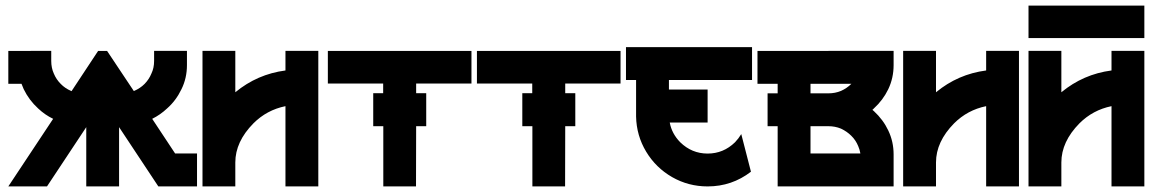

<svg xmlns="http://www.w3.org/2000/svg" viewBox="-20 -668 4130 688"><path d="M547.4 0 406.7 -212.4V0H289.1V-212.4L148.4 0H9.8L170.4 -242.2Q141.1 -256.3 116.7 -279.3Q84 -309.1 64.9 -348.6Q62 -355 57.1 -367.7H9.8V-485.4L163.6 -485.8V-449.7Q163.6 -424.8 172.9 -404.3Q181.6 -383.3 197.8 -367.2Q212.9 -351.6 234.4 -342.3Q234.4 -341.8 235.4 -341.8Q236.3 -341.8 236.3 -341.3L331.5 -485.4H363.8L459.5 -341.8Q460.4 -341.8 460.9 -342.3Q482.4 -351.6 498 -367.2Q514.2 -383.8 522.5 -404.3Q532.2 -424.3 532.2 -449.7V-485.8H649.9V-434.6Q649.9 -388.2 630.4 -348.6Q610.8 -307.6 578.6 -279.3Q554.7 -256.8 525.4 -242.2L607.4 -118.2H686V0Z M1002.9 -485.8H1120.6V0H1002.9V-287.6Q936 -273.9 888.2 -226.1Q823.2 -160.2 823.2 -85.9V0H705.6V-485.8H823.2V-337.4Q901.9 -402.3 1002.9 -415.5Z M1669.4 -368.7H1471.2V-334H1507.3V-215.8H1471.2L1470.7 0H1353.5V-215.8H1317.4V-334H1353V-368.7H1154.8V-485.4H1669.4Z M2203.6 -368.7H2005.4V-334H2041.5V-215.8H2005.4L2004.9 0H1887.7V-215.8H1851.6V-334H1887.2V-368.7H1689V-485.4H2203.6Z M2223.1 -381.3H2259.3V-250.5Q2260.7 -182.1 2295.4 -124.5Q2330.1 -66.9 2388.4 -33.4Q2446.8 0 2515.6 0Q2602.5 0 2670.9 -52.7L2636.2 -187.5Q2626.5 -171.4 2613.8 -158.2Q2572.3 -117.7 2515.6 -117.7Q2459 -117.7 2417.5 -158.2Q2387.2 -189 2379.9 -229H2515.6V-347.2H2377V-381.3H2674.8V-499H2223.1Z M3163.1 -348.6Q3144 -309.1 3111.3 -279.3Q3110.4 -278.3 3108.6 -276.6Q3106.9 -274.9 3106 -274.4L3111.3 -270Q3145 -238.8 3163.1 -200.2Q3182.1 -160.6 3182.1 -114.7V0H2766.6V-215.8H2730.5V-333.5H2766.6V-367.7H2694.3V-485.4L3182.1 -485.8V-434.6Q3182.1 -388.7 3163.1 -348.6ZM2884.3 -367.7V-333.5H2948.2Q2972.7 -333.5 2993.7 -342.3Q3014.6 -351.6 3030.8 -367.7ZM2884.3 -215.8V-118.2H3063Q3060.5 -132.8 3055.2 -144.5Q3046.4 -166 3030.3 -181.6Q3015.1 -196.8 2993.7 -207Q2972.7 -215.8 2948.2 -215.8Z M3513.7 -485.8H3631.3V0H3513.7V-287.6Q3446.8 -273.9 3398.9 -226.1Q3334 -160.2 3334 -85.9V0H3216.3V-485.8H3334V-337.4Q3412.6 -402.3 3513.7 -415.5Z M3665.5 -531.7V-647.9H4080.6V-531.7ZM3962.9 -485.8H4080.6V0H3962.9V-287.6Q3896 -273.9 3848.1 -226.1Q3783.2 -160.2 3783.2 -85.9V0H3665.5V-485.8H3783.2V-337.4Q3861.8 -402.3 3962.9 -415.5Z"/></svg>

Font: Sangha Kali
Style: Regular
Weight: 400
Designer: Seslavinskaya Anna
Foundry: Popkern
Version: Version 2.000;PS 002.000;hotconv 1.0.88;makeotf.lib2.5.64775